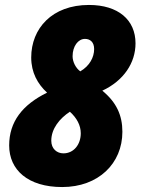

<svg xmlns="http://www.w3.org/2000/svg" viewBox="-20 -745 569 775"><path d="M231 10C377 10 474 -85 474 -213C474 -280 450 -332 393 -379C479 -419 527 -491 527 -570C527 -665 457 -725 339 -725C190 -725 106 -630 106 -513C106 -452 132 -406 170 -371C70 -322 17 -253 17 -158C17 -59 93 10 231 10ZM304 -457C286 -470 273 -495 273 -518C273 -558 295 -588 323 -588C343 -588 360 -576 360 -547C360 -514 342 -479 304 -457ZM236 -126C210 -126 187 -144 187 -177C187 -226 221 -267 262 -294C290 -269 306 -239 306 -207C306 -162 278 -126 236 -126Z"/></svg>

Font: Noto Sans UI SemiCondensed Black
Style: Italic
Weight: 900
Width: 4
Italic angle: -372°
Designer: Monotype Design Team
Foundry: Monotype Imaging Inc.
Version: Version 1.901